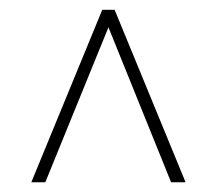

<svg xmlns="http://www.w3.org/2000/svg" viewBox="-20 -731 455 395"><path d="M203.1 -674.8 73.2 -356H44.4L190.4 -710.9H215.8L361.8 -356H332Z"/></svg>

Font: TypoPRO Roboto
Style: Regular
Weight: 250
Designer: Google
Version: Version 2.136; 2016